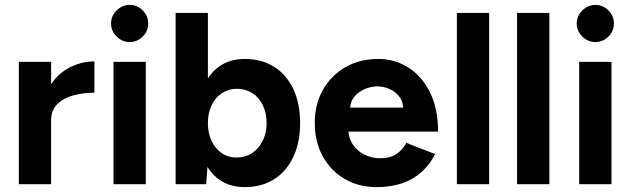

<svg xmlns="http://www.w3.org/2000/svg" viewBox="-20 -753 2585 785"><path d="M150 -263Q150 -344 181.5 -397Q213 -450 262.5 -476Q312 -502 366 -502V-374Q320 -374 279.5 -363Q239 -352 214 -327Q189 -302 189 -263ZM57 0V-500H189V0Z M444 0V-500H576V0ZM510 -581Q480 -581 457 -603.5Q434 -626 434 -657Q434 -688 457 -710.5Q480 -733 510 -733Q541 -733 563.5 -710.5Q586 -688 586 -657Q586 -626 563.5 -603.5Q541 -581 510 -581Z M698 0V-700H830V-93L823 0ZM981 12Q918 12 874.5 -20Q831 -52 808 -111Q785 -170 785 -250Q785 -331 808 -389.5Q831 -448 874.5 -480Q918 -512 981 -512Q1050 -512 1100.5 -480Q1151 -448 1179 -389.5Q1207 -331 1207 -250Q1207 -170 1179 -111Q1151 -52 1100.5 -20Q1050 12 981 12ZM947 -109Q983 -109 1010.5 -127Q1038 -145 1054 -177Q1070 -209 1070 -250Q1070 -291 1054.5 -323Q1039 -355 1011.5 -372.5Q984 -390 948 -390Q914 -390 887 -372Q860 -354 845 -322.5Q830 -291 830 -250Q830 -209 845 -177Q860 -145 886.5 -127Q913 -109 947 -109Z M1520 12Q1446 12 1389 -21.5Q1332 -55 1299.5 -114Q1267 -173 1267 -250Q1267 -327 1300.5 -386Q1334 -445 1392.5 -478.5Q1451 -512 1527 -512Q1593 -512 1648.5 -477.5Q1704 -443 1737.5 -376.5Q1771 -310 1771 -215H1392L1404 -227Q1404 -190 1422.5 -162.5Q1441 -135 1470.5 -120.5Q1500 -106 1534 -106Q1575 -106 1601 -123.5Q1627 -141 1641 -169L1759 -123Q1738 -81 1704.5 -50.5Q1671 -20 1625 -4Q1579 12 1520 12ZM1411 -301 1399 -313H1640L1629 -301Q1629 -337 1612 -358.5Q1595 -380 1570.5 -390Q1546 -400 1523 -400Q1500 -400 1474 -390Q1448 -380 1429.5 -358.5Q1411 -337 1411 -301Z M1848 0V-700H1980V0Z M2094 0V-700H2226V0Z M2348 0V-500H2480V0ZM2414 -581Q2384 -581 2361 -603.5Q2338 -626 2338 -657Q2338 -688 2361 -710.5Q2384 -733 2414 -733Q2445 -733 2467.5 -710.5Q2490 -688 2490 -657Q2490 -626 2467.5 -603.5Q2445 -581 2414 -581Z"/></svg>

Font: Figtree
Style: Bold
Weight: 700
Designer: Erik Kennedy
Foundry: Erik Kennedy
Version: Version 2.001;gftools[0.9.30]